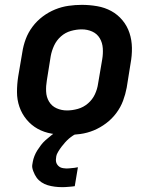

<svg xmlns="http://www.w3.org/2000/svg" viewBox="-20 -548 640 791"><path d="M256 8Q224 8 192.5 2.5Q161 -3 135 -17.5Q109 -32 89.5 -55.5Q70 -79 60 -108Q50 -137 50 -169Q50 -201 55 -233L72 -333Q76 -360 86 -387Q96 -414 114 -438Q132 -462 156 -480Q180 -498 207 -509Q234 -520 262 -524Q290 -528 317 -528Q349 -528 380.5 -522.5Q412 -517 438.5 -502.5Q465 -488 484.5 -464.5Q504 -441 513.5 -412Q523 -383 523.5 -351Q524 -319 518 -287L502 -187Q497 -160 487 -133Q477 -106 459 -82Q441 -58 417 -40Q393 -22 366.5 -11Q340 0 311.5 4Q283 8 256 8ZM256 -93Q278 -93 301 -99.5Q324 -106 342.5 -122Q361 -138 371 -159.5Q381 -181 384 -203L401 -303Q405 -326 403.5 -349Q402 -372 391 -390.5Q380 -409 360 -418Q340 -427 317 -427Q295 -427 272 -420.5Q249 -414 231 -398Q213 -382 203 -360.5Q193 -339 189 -317L173 -217Q169 -194 170 -171Q171 -148 182 -129.5Q193 -111 213 -102Q233 -93 256 -93ZM235 223Q220 223 205 221Q190 219 176.5 215Q163 211 151 203Q139 195 131 184Q123 173 117 157Q111 141 113 131L115 119Q117 107 122 94.5Q127 82 134 71Q141 60 149 49.5Q157 39 167 30Q177 21 189.5 11Q202 1 209 -3L219 -8H302L301 0Q291 4 281.5 10Q272 16 263.5 23.5Q255 31 247.5 39.5Q240 48 233.5 56.5Q227 65 220 76.5Q213 88 212 95L211 103Q210 109 210.5 115Q211 121 213.5 126Q216 131 220 135Q224 139 229 141.5Q234 144 241.5 145Q249 146 252 146H257Q262 146 266.5 145.5Q271 145 276 144.5Q281 144 286.5 143.5Q292 143 295 142L301 141L288 219Q282 220 276.5 220.5Q271 221 265 221.5Q259 222 252 222.5Q245 223 241 223Z"/></svg>

Font: Iosevka Aile Oblique
Style: Bold
Weight: 700
Italic angle: -9°
Designer: Belleve Invis
Foundry: Belleve Invis
Version: Version 31.1.0; ttfautohint (v1.8.4)